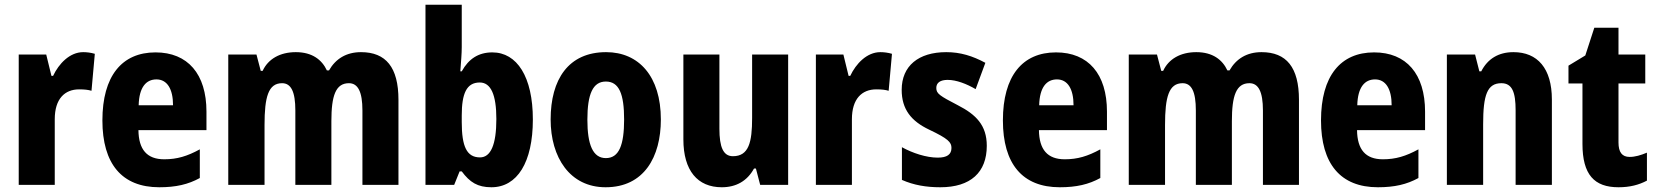

<svg xmlns="http://www.w3.org/2000/svg" viewBox="-20 -780 6989 810"><path d="M331 -560C274 -560 228 -511 204 -460H197L175 -550H59V0H211V-277C211 -363 253 -403 314 -403C337 -403 353 -401 366 -397L380 -553C363 -558 346 -560 331 -560Z M636 -559C494 -559 412 -459 412 -272C412 -89 494 10 652 10C722 10 774 -2 823 -29V-150C770 -121 727 -108 673 -108C600 -108 565 -149 564 -231H851V-309C851 -468 772 -559 636 -559ZM640 -445C685 -445 710 -405 710 -336H565C567 -413 597 -445 640 -445Z M1503 -560C1441 -560 1396 -532 1368 -483H1359C1338 -528 1297 -560 1228 -560C1161 -560 1111 -531 1088 -481H1080L1062 -550H943V0H1096V-253C1096 -371 1112 -429 1170 -429C1208 -429 1226 -393 1226 -314V0H1378V-269C1378 -376 1396 -429 1452 -429C1490 -429 1509 -393 1509 -314V0H1661V-359C1661 -496 1608 -560 1503 -560Z M1928 -581V-760H1775V0H1896L1919 -57H1928C1962 -11 1995 10 2053 10C2162 10 2228 -95 2228 -276C2228 -456 2161 -559 2057 -559C1999 -559 1957 -532 1928 -479H1922C1925 -519 1928 -554 1928 -581ZM2004 -432C2051 -432 2074 -380 2074 -278C2074 -169 2050 -116 2005 -116C1949 -116 1928 -162 1928 -265V-293C1928 -385 1948 -432 2004 -432Z M2768 -276C2768 -458 2675 -560 2537 -560C2378 -560 2303 -445 2303 -276C2303 -116 2384 10 2535 10C2697 10 2768 -118 2768 -276ZM2458 -275C2458 -383 2481 -436 2536 -436C2592 -436 2613 -383 2613 -276C2613 -169 2592 -113 2536 -113C2481 -113 2458 -170 2458 -275Z M3305 -550H3153V-282C3153 -180 3139 -121 3072 -121C3031 -121 3015 -160 3015 -237V-550H2863V-192C2863 -60 2923 10 3025 10C3085 10 3132 -16 3161 -69H3169L3187 0H3305Z M3694 -560C3637 -560 3591 -511 3567 -460H3560L3538 -550H3422V0H3574V-277C3574 -363 3616 -403 3677 -403C3700 -403 3716 -401 3729 -397L3743 -553C3726 -558 3709 -560 3694 -560Z M4143 -165C4143 -252 4097 -297 4021 -336C3944 -376 3930 -385 3930 -409C3930 -431 3947 -443 3978 -443C4015 -443 4058 -426 4096 -404L4137 -515C4083 -544 4032 -560 3972 -560C3855 -560 3784 -502 3784 -401C3784 -319 3824 -269 3900 -233C3980 -195 3994 -180 3994 -156C3994 -128 3975 -115 3936 -115C3888 -115 3830 -134 3785 -159V-21C3835 1 3887 10 3947 10C4075 10 4143 -53 4143 -165Z M4435 -559C4293 -559 4211 -459 4211 -272C4211 -89 4293 10 4451 10C4521 10 4573 -2 4622 -29V-150C4569 -121 4526 -108 4472 -108C4399 -108 4364 -149 4363 -231H4650V-309C4650 -468 4571 -559 4435 -559ZM4439 -445C4484 -445 4509 -405 4509 -336H4364C4366 -413 4396 -445 4439 -445Z M5302 -560C5240 -560 5195 -532 5167 -483H5158C5137 -528 5096 -560 5027 -560C4960 -560 4910 -531 4887 -481H4879L4861 -550H4742V0H4895V-253C4895 -371 4911 -429 4969 -429C5007 -429 5025 -393 5025 -314V0H5177V-269C5177 -376 5195 -429 5251 -429C5289 -429 5308 -393 5308 -314V0H5460V-359C5460 -496 5407 -560 5302 -560Z M5777 -559C5635 -559 5553 -459 5553 -272C5553 -89 5635 10 5793 10C5863 10 5915 -2 5964 -29V-150C5911 -121 5868 -108 5814 -108C5741 -108 5706 -149 5705 -231H5992V-309C5992 -468 5913 -559 5777 -559ZM5781 -445C5826 -445 5851 -405 5851 -336H5706C5708 -413 5738 -445 5781 -445Z M6365 -560C6302 -560 6256 -532 6229 -479H6221L6203 -550H6084V0H6237V-256C6237 -379 6254 -429 6314 -429C6360 -429 6374 -390 6374 -315V0H6527V-360C6527 -492 6466 -560 6365 -560Z M6855 -118C6823 -118 6808 -138 6808 -179V-428H6921V-550H6808V-663H6706L6668 -546L6597 -503V-428H6656V-173C6656 -43 6706 10 6808 10C6856 10 6894 0 6928 -18V-136C6902 -125 6878 -118 6855 -118Z"/></svg>

Font: Noto Sans Thai Looped Condensed ExtraBold
Style: Regular
Weight: 800
Width: 3
Designer: Sasikarn Vongin, Ben Mitchell
Foundry: The Fontpad Ltd
Version: Version 1.001